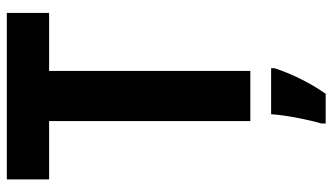

<svg xmlns="http://www.w3.org/2000/svg" viewBox="-226 -528 975 563"><g transform="rotate(-90 261.5 -246.5)"><path d="M335 0V-590H505V-714H17V-590H188V0ZM343 71V61H208C206 101 192 171 181 208V221H268C301 174 327 120 343 71Z"/></g></svg>

Font: Noto Sans Thai Looped SemiCondensed
Style: Bold
Weight: 700
Width: 4
Designer: Sasikarn Vongin, Ben Mitchell
Foundry: The Fontpad Ltd
Version: Version 1.001